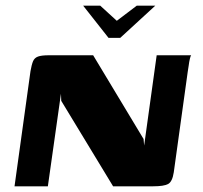

<svg xmlns="http://www.w3.org/2000/svg" viewBox="-20 -654 712 674"><path d="M272 -634H332L390 -581L460 -634H525L402 -521H361ZM31 0 87 -404Q91 -427 96 -439Q101 -451 113.5 -455.5Q126 -460 152 -460H307L484 -166L486 -143L530 -460H651Q649 -458 646.5 -447.5Q644 -437 642.5 -424.5Q641 -412 639 -402L590 -49Q585 -16 570 -8Q555 0 518 0H377L195 -300L194 -325L148 0Z"/></svg>

Font: Genos
Style: Bold Italic
Weight: 700
Italic angle: -8°
Version: Version 1.010